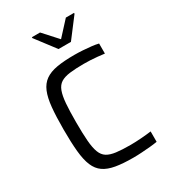

<svg xmlns="http://www.w3.org/2000/svg" viewBox="-219 -1022 1013 1140"><g transform="rotate(-30 287.5 -452.5)"><path d="M353 8Q281 8 232 -0.5Q183 -9 152 -30.5Q121 -52 104.5 -91.5Q88 -131 82 -193Q76 -255 76 -344Q76 -433 82 -494.5Q88 -556 104.5 -595.5Q121 -635 152 -657Q183 -679 232 -687.5Q281 -696 353 -696Q381 -696 410.5 -694Q440 -692 467 -689Q494 -686 514 -681V-612Q491 -615 466.5 -617.5Q442 -620 418 -621Q394 -622 375 -622Q317 -622 278 -617Q239 -612 216 -597.5Q193 -583 181.5 -552.5Q170 -522 166 -471.5Q162 -421 162 -344Q162 -267 166 -216.5Q170 -166 181.5 -135.5Q193 -105 216 -90.5Q239 -76 278 -71Q317 -66 375 -66Q409 -66 449 -69Q489 -72 518 -76V-5Q497 -1 468.5 1.5Q440 4 410 6Q380 8 353 8ZM289 -773 187 -907V-913H243L331 -816L420 -913H476V-907L374 -773Z"/></g></svg>

Font: Saira Thin
Style: Regular
Weight: 400
Version: Version 1.101